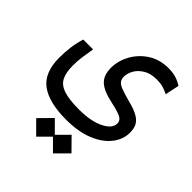

<svg xmlns="http://www.w3.org/2000/svg" viewBox="-201 -520 988 988"><g transform="rotate(45 293.0 -26.5)"><path d="M270.5 168.9Q145.5 168.9 82.8 122.8Q20 76.7 20 -32.7Q20 -70.3 24.7 -107.7Q29.3 -145 41.5 -185.1H113.3Q106 -143.6 102.1 -114.5Q98.1 -85.4 98.1 -52.2Q98.1 -2 113.3 28.1Q128.4 58.1 168 71.5Q207.5 85 280.3 85Q367.7 85 419.4 58.8Q471.2 32.7 471.2 -2.4Q471.2 -16.1 464.1 -25.4Q457 -34.7 436.3 -42.7Q415.5 -50.8 373.5 -59.6Q304.2 -74.2 274.7 -101.8Q245.1 -129.4 245.1 -182.6Q245.1 -233.9 271.2 -281.7Q297.4 -329.6 344.7 -360.6Q392.1 -391.6 456.5 -391.6Q489.7 -391.6 513.9 -383.5Q538.1 -375.5 556.6 -362.8L540.5 -286.1Q522 -295.9 501.5 -301.8Q481 -307.6 454.6 -307.6Q410.6 -307.6 381.6 -290Q352.5 -272.5 338.4 -247.3Q324.2 -222.2 324.2 -198.2Q324.2 -180.2 332.5 -168.7Q340.8 -157.2 363.8 -148.2Q386.7 -139.2 430.7 -127.4Q481.9 -114.7 507.6 -98.9Q533.2 -83 542 -63Q550.8 -43 550.8 -16.6Q550.8 32.7 517.6 75.2Q484.4 117.7 421.9 143.3Q359.4 168.9 270.5 168.9ZM345.7 339.4 284.7 278.3 223.6 339.4 156.2 272 223.6 203.6 284.7 265.1 345.7 203.6 413.1 272Z"/></g></svg>

Font: Cascadia Code PL SemiLight
Style: Regular
Weight: 350
Monospace: yes
Designer: Aaron Bell
Foundry: Saja Typeworks
Version: Version 2404.023; ttfautohint (v1.8.4)